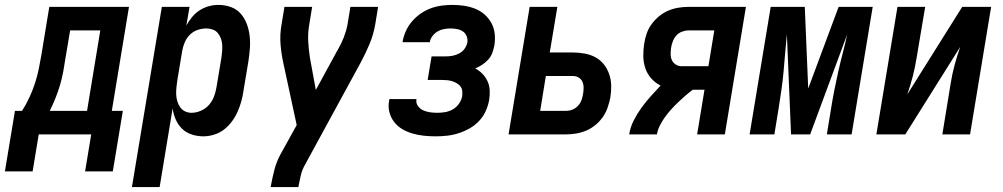

<svg xmlns="http://www.w3.org/2000/svg" viewBox="-71 -548 4091 783"><path d="M-51 151 -10 -96H19Q36 -123 49 -151Q62 -179 71.5 -208Q81 -237 87 -266.5Q93 -296 98 -325L130 -520H455L385 -96H430L389 151H276L301 0H87L62 151ZM132 -96H284L338 -424H215L196 -311Q192 -284 187 -256.5Q182 -229 174 -202Q166 -175 155.5 -148.5Q145 -122 132 -96Z M467 215 589 -520H702L689 -444Q699 -462 712 -478Q725 -494 742.5 -505.5Q760 -517 780 -522.5Q800 -528 819 -528Q846 -528 870 -519.5Q894 -511 910 -493Q926 -475 935 -451.5Q944 -428 947 -402.5Q950 -377 948 -350.5Q946 -324 942 -298L922 -178Q919 -156 913 -134.5Q907 -113 898 -92.5Q889 -72 875 -53Q861 -34 843 -20Q825 -6 802.5 1Q780 8 759 8Q734 8 711 0.5Q688 -7 671.5 -23Q655 -39 645.5 -61Q636 -83 633 -106L580 215ZM710 -88Q729 -88 748.5 -96.5Q768 -105 781.5 -120.5Q795 -136 802 -155Q809 -174 812 -193L832 -313Q834 -327 835 -340.5Q836 -354 835 -367Q834 -380 829.5 -392Q825 -404 817 -413.5Q809 -423 796.5 -427.5Q784 -432 771 -432Q753 -432 735 -426Q717 -420 703.5 -406.5Q690 -393 682.5 -375.5Q675 -358 672 -340L652 -220Q650 -206 648.5 -191.5Q647 -177 647.5 -163Q648 -149 652 -135.5Q656 -122 663.5 -111Q671 -100 683.5 -94Q696 -88 710 -88Z M1033 215 1034 208Q1040 176 1048 144.5Q1056 113 1072 83L1139 -38L1084 -293Q1076 -330 1073 -368.5Q1070 -407 1077 -447L1089 -520H1202L1190 -447Q1184 -412 1186 -378Q1188 -344 1193 -312L1217 -181L1303 -339Q1304 -341 1305 -342.5Q1306 -344 1307 -345V-346Q1321 -370 1331 -395.5Q1341 -421 1346 -447L1358 -520H1471L1459 -447Q1452 -407 1436 -368.5Q1420 -330 1400 -293L1170 129Q1160 148 1155.5 168Q1151 188 1147 208L1146 215Z M1705 8Q1681 8 1657.5 5.5Q1634 3 1611.5 -3.5Q1589 -10 1569.5 -21.5Q1550 -33 1536.5 -50.5Q1523 -68 1517 -90.5Q1511 -113 1516 -138L1517 -144H1628L1627 -142Q1625 -127 1634 -115Q1643 -103 1656 -97.5Q1669 -92 1683.5 -90Q1698 -88 1713 -88Q1729 -88 1745.5 -91Q1762 -94 1776.5 -102.5Q1791 -111 1801 -125.5Q1811 -140 1814 -156Q1815 -167 1814 -177.5Q1813 -188 1806.5 -196Q1800 -204 1791 -209Q1782 -214 1772.5 -217Q1763 -220 1752 -221Q1741 -222 1730 -222H1673L1689 -318H1746Q1760 -318 1774 -320.5Q1788 -323 1801.5 -330Q1815 -337 1823.5 -349Q1832 -361 1835 -375Q1837 -388 1832 -400.5Q1827 -413 1816.5 -420Q1806 -427 1792.5 -429.5Q1779 -432 1766 -432Q1753 -432 1739.5 -429.5Q1726 -427 1714 -420Q1702 -413 1693 -401.5Q1684 -390 1682 -377V-376H1571V-379Q1575 -401 1584.5 -422Q1594 -443 1609.5 -461Q1625 -479 1644.5 -492.5Q1664 -506 1685.5 -514Q1707 -522 1729.5 -525Q1752 -528 1774 -528Q1798 -528 1821.5 -524.5Q1845 -521 1866.5 -512.5Q1888 -504 1905 -489Q1922 -474 1933 -454Q1944 -434 1946.5 -410Q1949 -386 1945 -362Q1942 -347 1936.5 -332Q1931 -317 1920 -305Q1909 -293 1895.5 -284Q1882 -275 1867 -269Q1884 -260 1896.5 -247Q1909 -234 1917 -217Q1925 -200 1926 -180Q1927 -160 1924 -141Q1920 -118 1910 -95.5Q1900 -73 1882.5 -54.5Q1865 -36 1843.5 -24Q1822 -12 1798.5 -4.5Q1775 3 1751.5 5.5Q1728 8 1705 8Z M2003 0 2089 -520H2202L2171 -334H2266Q2290 -334 2314 -329.5Q2338 -325 2358 -314Q2378 -303 2392 -285Q2406 -267 2413.5 -245Q2421 -223 2421.5 -199Q2422 -175 2418 -150Q2414 -130 2407 -109.5Q2400 -89 2387.5 -71Q2375 -53 2357.5 -38.5Q2340 -24 2320 -15.5Q2300 -7 2279 -3.5Q2258 0 2238 0ZM2238 -96Q2251 -96 2263.5 -101Q2276 -106 2286 -116.5Q2296 -127 2300.5 -140Q2305 -153 2307 -166Q2309 -178 2309 -191Q2309 -204 2304 -215Q2299 -226 2288.5 -232Q2278 -238 2266 -238H2155L2132 -96Z M2495 0Q2499 -28 2512.5 -55Q2526 -82 2543.5 -106.5Q2561 -131 2581.5 -154Q2602 -177 2623 -199Q2601 -210 2585 -228Q2569 -246 2561 -269Q2553 -292 2552.5 -318Q2552 -344 2556 -369Q2559 -390 2566 -410.5Q2573 -431 2586 -449Q2599 -467 2616.5 -481.5Q2634 -496 2654 -504.5Q2674 -513 2695 -516.5Q2716 -520 2737 -520H2971L2885 0H2772L2802 -182H2754Q2738 -170 2722.5 -156.5Q2707 -143 2693 -129.5Q2679 -116 2665.5 -101Q2652 -86 2640.5 -70Q2629 -54 2620 -36Q2611 -18 2608 0ZM2708 -278H2818L2842 -424H2737Q2724 -424 2710.5 -419Q2697 -414 2687.5 -403.5Q2678 -393 2673 -380Q2668 -367 2666 -354Q2664 -341 2664 -327.5Q2664 -314 2669 -303Q2674 -292 2684.5 -285Q2695 -278 2708 -278Z M3233 0H3155L3138 -408Q3134 -370 3131 -332Q3128 -294 3124.5 -256Q3121 -218 3115.5 -180Q3110 -142 3104 -104L3087 0H2986L3072 -520H3211L3225 -187L3349 -520H3488L3402 0H3301L3318 -104Q3324 -142 3331.5 -180Q3339 -218 3347.5 -256Q3356 -294 3366 -332Q3376 -370 3384 -408Z M3503 0 3589 -520H3702L3667 -312Q3661 -274 3651.5 -237Q3642 -200 3629 -163L3853 -520H3971L3885 0H3772L3806 -208Q3812 -246 3822 -283Q3832 -320 3845 -357L3621 0Z"/></svg>

Font: Iosevka Term Curly Oblique
Style: Bold
Weight: 700
Italic angle: -9°
Designer: Belleve Invis
Foundry: Belleve Invis
Version: Version 32.3.0